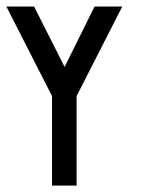

<svg xmlns="http://www.w3.org/2000/svg" viewBox="-20 -582 464 602"><path d="M0 -561.5H86.9L182.6 -372.1L276.4 -561.5H363.3L220.2 -280.8V0H143.1V-280.8Z"/></svg>

Font: Kadhim
Style: Regular
Weight: 400
Designer: Developer/ Husham Jawad
Version: Version 1.00;December 29, 2020;FontCreator 13.0.0.2683 32-bi